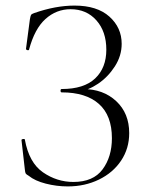

<svg xmlns="http://www.w3.org/2000/svg" viewBox="-20 -656 532 688"><path d="M381 -161Q381 -242 334.5 -283.5Q288 -325 201 -325Q197 -325 197 -331Q197 -337 201 -337Q281 -337 321 -375Q361 -413 361 -478Q361 -543 325.5 -583Q290 -623 233 -623Q182 -623 143 -588Q104 -553 84 -478Q84 -476 80 -476Q78 -476 75.5 -477.5Q73 -479 73 -480L87 -586Q89 -598 91 -602Q93 -606 102 -609Q179 -636 247 -636Q328 -636 372 -596.5Q416 -557 416 -499Q416 -456 391.5 -418Q367 -380 331.5 -356Q296 -332 263 -329L277 -337Q350 -337 396.5 -293.5Q443 -250 443 -179Q443 -124 414 -80.5Q385 -37 334.5 -12.5Q284 12 223 12Q183 12 144 2Q105 -8 83 -26Q74 -31 72 -34.5Q70 -38 69 -49L57 -154Q57 -157 62.5 -158Q68 -159 69 -156Q84 -73 134 -38.5Q184 -4 243 -4Q314 -4 347.5 -49Q381 -94 381 -161Z"/></svg>

Font: Cormorant SC Light
Style: Regular
Weight: 300
Designer: Christian Thalmann (Catharsis Fonts)
Foundry: Catharsis Fonts
Version: Version 4.000